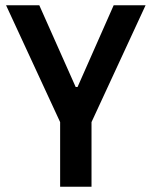

<svg xmlns="http://www.w3.org/2000/svg" viewBox="-20 -708 576 728"><path d="M208 0V-245L3 -688H129L267 -378H274L411 -688H532L327 -245V0Z"/></svg>

Font: Saira Semi Condensed Medium
Style: Regular
Weight: 500
Width: 4
Designer: Hector Gatti with collaboration of the Omnibus-Type team
Foundry: Omnibus-Type
Version: Version 1.001; ttfautohint (v1.8)